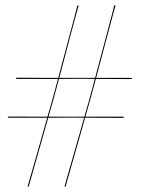

<svg xmlns="http://www.w3.org/2000/svg" viewBox="-20 -721 546 742"><path d="M234 -2Q233 1.5 231 1Q229 0 230 -3Q230.5 -5.5 238.2 -32.2Q246 -59 257.5 -99.5Q269 -140 281.8 -184.2Q294.5 -228.5 305 -266Q281 -266.5 264 -266.5Q247 -266.5 245 -266.5Q242.5 -266.5 220 -266.2Q197.5 -266 166.5 -266Q156 -228.5 143.2 -184Q130.5 -139.5 119 -98.8Q107.5 -58 99.8 -31Q92 -4 91.5 -2Q90.5 1.5 88.5 1Q86.5 0 87.5 -3Q88 -5.5 95.8 -32.2Q103.5 -59 115 -99.2Q126.5 -139.5 139.2 -184Q152 -228.5 162.5 -266Q130 -266 96.5 -266Q63 -266 39.2 -266Q15.5 -266 13.5 -266Q10 -266 10 -268.5Q10 -270.5 13 -270.5Q15.5 -270.5 39.2 -270.5Q63 -270.5 97 -270.2Q131 -270 163.5 -270Q173 -302.5 179.2 -324.8Q185.5 -347 186 -349.5Q187 -353.5 192 -371.5Q197 -389.5 204 -416Q171 -416 134.8 -416Q98.5 -416 72.8 -416Q47 -416 45 -416Q41.5 -416 41.5 -418.5Q41.5 -420.5 44.5 -420.5Q47 -420.5 73 -420.5Q99 -420.5 135.5 -420.2Q172 -420 205 -420Q215 -457 227 -502.5Q239 -548 250.5 -591Q262 -634 269.8 -663.5Q277.5 -693 278.5 -698Q280 -701.5 282 -701Q283.5 -700 283 -696.5Q281.5 -691.5 273.5 -662.2Q265.5 -633 254.2 -590.5Q243 -548 231 -502.5Q219 -457 209 -420Q236 -420 255.2 -420Q274.5 -420 276.5 -420H347.5Q357.5 -457 369.5 -502.5Q381.5 -548 393 -591Q404.5 -634 412.2 -663.5Q420 -693 421 -698Q422.5 -701.5 424.5 -701Q426 -700 425.5 -696.5Q424 -691.5 416 -662.2Q408 -633 396.8 -590.5Q385.5 -548 373.5 -502.5Q361.5 -457 351.5 -420H487Q490.5 -420 490.5 -418Q490.5 -415.5 487 -415.5Q485 -415.5 463.2 -415.5Q441.5 -415.5 410.8 -415.8Q380 -416 350.5 -416Q343 -389 338 -370.2Q333 -351.5 332 -347.5Q331.5 -345 325.2 -323.5Q319 -302 310 -270H455.5Q459 -270 459 -268Q459 -265.5 455.5 -265.5Q453.5 -265.5 429.5 -265.5Q405.5 -265.5 372.2 -265.8Q339 -266 309 -266Q298.5 -228.5 285.8 -184Q273 -139.5 261.5 -98.8Q250 -58 242.2 -31Q234.5 -4 234 -2ZM189.5 -347.5Q189 -345 182.8 -323.5Q176.5 -302 167.5 -270Q198 -270 220.2 -270Q242.5 -270 245 -270H306Q315.5 -302.5 321.8 -324.8Q328 -347 328.5 -349.5Q329.5 -353.5 334.5 -371.5Q339.5 -389.5 346.5 -416Q319 -416.5 299 -416.5Q279 -416.5 276.5 -416.5Q274.5 -416.5 255 -416.2Q235.5 -416 208 -416Q200.5 -389 195.5 -370.2Q190.5 -351.5 189.5 -347.5Z"/></svg>

Font: Fraunces 144pt S000 Thin
Style: Regular
Weight: 100
Version: Version 1.000; ttfautohint (v1.8.3)